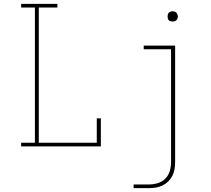

<svg xmlns="http://www.w3.org/2000/svg" viewBox="-20 -755 1090 990"><path d="M89 0V-19H160V-716H89V-735H276V-716H180V-19H479V-145H500V0ZM669 215V196H749Q772 196 794.5 189Q817 182 833 165.5Q849 149 855.5 126.5Q862 104 862 81V-501H721V-520H883V81Q883 99 880 117Q877 135 869 151Q861 167 848 180Q835 193 818.5 201Q802 209 784.5 212Q767 215 749 215ZM870 -644Q865 -644 859.5 -645.5Q854 -647 850.5 -650.5Q847 -654 845.5 -659.5Q844 -665 844 -670Q844 -675 845.5 -680.5Q847 -686 850.5 -689.5Q854 -693 859.5 -695Q865 -697 870 -697Q875 -697 880.5 -695Q886 -693 889.5 -689.5Q893 -686 895 -680.5Q897 -675 897 -670Q897 -665 895 -659.5Q893 -654 889.5 -650.5Q886 -647 880.5 -645.5Q875 -644 870 -644Z"/></svg>

Font: Iosevka Etoile Thin
Style: Regular
Weight: 100
Designer: Belleve Invis
Foundry: Belleve Invis
Version: Version 22.1.2; ttfautohint (v1.8.4)